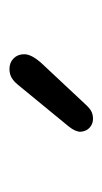

<svg xmlns="http://www.w3.org/2000/svg" viewBox="77 -860 221 416"><g transform="rotate(-90 188.0 -652.5)"><path d="M111 -583 110 -589Q110 -600 121 -614L208 -720Q218 -733 226.5 -738Q235 -743 246 -743Q260 -743 269 -734Q278 -725 278 -711Q278 -695 258 -673L170 -579Q161 -569 154 -565.5Q147 -562 138 -562Q128 -562 120.5 -568Q113 -574 111 -583Z"/></g></svg>

Font: Mali
Style: Regular
Weight: 400
Version: Version 1.000; ttfautohint (v1.6)